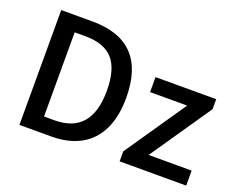

<svg xmlns="http://www.w3.org/2000/svg" viewBox="-106 -841 1269 1028"><g transform="rotate(20 529.0 -327.0)"><path d="M263.7 0H83V-654.3H260.7Q570.8 -654.3 570.8 -331.1Q570.8 -223.6 534.9 -149.7Q499 -75.7 430.2 -37.8Q361.3 0 263.7 0ZM253.9 -566.9H191.4V-87.4H251Q460.4 -87.4 460.4 -331.1Q460.4 -454.1 409.9 -510.5Q359.4 -566.9 253.9 -566.9ZM680.2 -489.7H1025.9V-432.6L788.1 -85.4H1033.2V0H653.8V-57.1L891.6 -404.3H680.2Z"/></g></svg>

Font: Varta
Style: Bold
Weight: 700
Designer: Joana Correia, Viktoriya Grabowska, Eben Sorkin
Foundry: Sorkin Type
Version: Version 1.002; ttfautohint (v1.3) -l 8 -r 24 -G 200 -x 12 -H